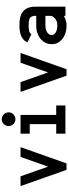

<svg xmlns="http://www.w3.org/2000/svg" viewBox="669 -1418 762 2140"><g transform="rotate(-90 1050.0 -348.0)"><path d="M226.6 12.2 45.9 -500H154.8L262.7 -193.4L371.1 -500H480L298.8 12.2Z M629.9 -500H838.9V-102.5H944.8V0H629.9V-102.5H736.3V-397.5H629.9ZM791 -709.5Q822.3 -709.5 845 -687Q867.7 -664.6 867.7 -633.3Q867.7 -602.1 845 -579.6Q822.3 -557.1 791 -557.1Q759.3 -557.1 737.3 -579.3Q715.3 -601.6 715.3 -633.3Q715.3 -665 737.3 -687.3Q759.3 -709.5 791 -709.5Z M1276.4 12.2 1095.7 -500H1204.6L1312.5 -193.4L1420.9 -500H1529.8L1348.6 12.2Z M1842.3 -90.3Q1866.2 -90.3 1886.7 -99.1Q1907.2 -107.9 1918.9 -120.4Q1930.7 -132.8 1937 -143.6Q1943.4 -154.3 1943.4 -160.6V-222.7H1832.5Q1766.6 -222.7 1738.8 -182.6Q1731 -171.4 1731 -164.6V-142.1Q1731 -136.7 1736.3 -128.7Q1741.7 -120.6 1752.7 -111.8Q1763.7 -103 1784.9 -96.7Q1806.2 -90.3 1832.5 -90.3ZM1647 -423.8Q1661.1 -448.2 1668 -456.1Q1716.3 -512.2 1832.5 -512.2H1842.3Q1862.3 -512.2 1878.4 -511.2Q1894.5 -510.3 1916.5 -505.9Q1938.5 -501.5 1955.6 -494.4Q1972.7 -487.3 1990.2 -473.9Q2007.8 -460.4 2019.5 -442.4Q2031.2 -424.3 2038.6 -397Q2045.9 -369.6 2045.9 -335.4V0H1943.4V-17.6Q1919.9 -4.4 1894.8 3.2Q1869.6 10.7 1856 11.7L1842.3 12.2H1832.5Q1732.9 12.2 1671.9 -46.9Q1628.4 -89.8 1628.4 -142.1V-164.6Q1628.4 -203.1 1654.8 -241.2Q1668.5 -261.2 1686.5 -276.6Q1704.6 -292 1723.4 -300.5Q1742.2 -309.1 1758.3 -314.7Q1774.4 -320.3 1791.7 -322.3Q1809.1 -324.2 1816.7 -324.7Q1824.2 -325.2 1832.5 -325.2H1943.4V-335.4Q1943.4 -355.5 1938 -369.4Q1932.6 -383.3 1925.3 -390.6Q1918 -397.9 1902.8 -402.3Q1887.7 -406.7 1876 -407.7Q1864.3 -408.7 1842.3 -409.7H1832.5Q1805.2 -409.7 1786.4 -406.5Q1767.6 -403.3 1758.1 -397.5Q1748.5 -391.6 1745.1 -388.2Q1741.7 -384.8 1738.8 -378.9Z"/></g></svg>

Font: Anka/Coder Condensed
Style: Bold
Weight: 700
Width: 4
Monospace: yes
Version: Version 001.100